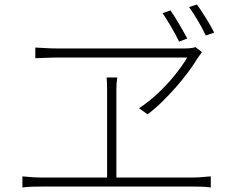

<svg xmlns="http://www.w3.org/2000/svg" viewBox="-20 -859 1040 848"><path d="M733 -813Q750 -789 771 -753Q792 -717 807 -689L771 -675Q757 -705 736 -740.5Q715 -776 698 -801ZM850 -839Q867 -815 888.5 -781Q910 -747 926 -715L889 -702Q874 -734 853.5 -768.5Q833 -803 815 -828ZM872 -629Q867 -621 862 -615Q857 -609 852 -601Q834 -571 810 -539Q786 -507 757.5 -474.5Q729 -442 697.5 -411Q666 -380 632 -354L594 -381Q637 -409 677.5 -447Q718 -485 751.5 -526.5Q785 -568 807 -605Q785 -605 739.5 -605Q694 -605 634.5 -605Q575 -605 512 -605Q449 -605 391 -605Q333 -605 291 -605Q249 -605 233 -605Q216 -605 193 -604Q170 -603 153 -602.5Q136 -602 136 -602V-649Q158 -648 182.5 -646.5Q207 -645 232 -645Q249 -645 291 -645Q333 -645 389.5 -645Q446 -645 507.5 -645Q569 -645 627.5 -645Q686 -645 731 -645Q776 -645 798 -645Q810 -645 823 -646.5Q836 -648 843 -651ZM494 -466Q494 -456 494 -425.5Q494 -395 494 -353Q494 -311 494 -265Q494 -219 494 -176.5Q494 -134 494 -101.5Q494 -69 494 -55H453Q453 -69 453 -101.5Q453 -134 453 -176.5Q453 -219 453 -265Q453 -311 453 -353Q453 -395 453 -425.5Q453 -456 453 -466Q453 -479 452.5 -491.5Q452 -504 451 -517H498Q496 -504 495 -492.5Q494 -481 494 -466ZM79 -80Q100 -78 121 -76.5Q142 -75 161 -75H834Q855 -75 873.5 -77Q892 -79 911 -80V-31Q892 -34 870 -34.5Q848 -35 834 -35H161Q142 -35 121.5 -34.5Q101 -34 79 -31Z"/></svg>

Font: Noto Sans TC ExtraLight
Style: Regular
Weight: 250
Designer: Ryoko NISHIZUKA  (kana, bopomofo & ideographs); Paul D. Hunt (Latin, Greek & Cyrillic); Sandoll Communications , Soo-you
Foundry: Adobe
Version: Version 2.004-H2;hotconv 1.0.118;makeotfexe 2.5.65603